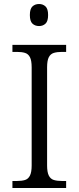

<svg xmlns="http://www.w3.org/2000/svg" viewBox="-20 -938 393 958"><path d="M42 0V-35H65Q89 -35 105 -40Q121 -45 129.5 -62Q138 -79 138 -112V-602Q138 -636 129.5 -652.5Q121 -669 105 -674Q89 -679 65 -679H42V-714H310V-679H288Q265 -679 248.5 -674Q232 -669 223.5 -652.5Q215 -636 215 -602V-112Q215 -79 223.5 -62Q232 -45 248.5 -40Q265 -35 288 -35H310V0ZM175 -808Q155 -808 142 -820Q129 -832 129 -863Q129 -894 142 -906Q155 -918 175 -918Q194 -918 207 -906Q220 -894 220 -863Q220 -832 207 -820Q194 -808 175 -808Z"/></svg>

Font: Noto Serif Tibetan Light
Style: Regular
Weight: 300
Version: Version 2.103